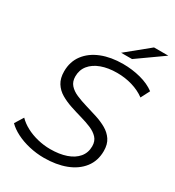

<svg xmlns="http://www.w3.org/2000/svg" viewBox="-208 -1003 1031 1130"><g transform="rotate(30 307.5 -437.5)"><path d="M266 6Q215 6 165.5 -5.5Q116 -17 76 -37.5Q36 -58 12 -83L48 -141Q72 -116 107.5 -97Q143 -78 186 -67.5Q229 -57 272 -57Q334 -57 380.5 -73Q427 -89 453 -120Q479 -151 479 -195Q479 -230 459 -251.5Q439 -273 407 -286.5Q375 -300 336 -311Q297 -322 258 -335Q219 -348 186.5 -367Q154 -386 134.5 -417Q115 -448 115 -495Q115 -561 151 -608.5Q187 -656 250 -681Q313 -706 395 -706Q457 -706 514.5 -691Q572 -676 612 -646L581 -586Q543 -614 494 -628.5Q445 -643 391 -643Q330 -643 284 -626Q238 -609 212.5 -577.5Q187 -546 187 -502Q187 -467 206.5 -445Q226 -423 258.5 -409Q291 -395 330 -383.5Q369 -372 408 -359.5Q447 -347 479.5 -328.5Q512 -310 532 -280.5Q552 -251 552 -205Q552 -138 515 -90.5Q478 -43 413.5 -18.5Q349 6 266 6ZM351 -757 503 -881H600L425 -757Z"/></g></svg>

Font: MOST Montserrat
Style: Italic
Weight: 400
Italic angle: -11.3°
Designer: Julieta Ulanovsky
Foundry: Julieta Ulanovsky
Version: Version 8.000;March 11, 2024;FontCreator 15.0.0.2926 64-bit